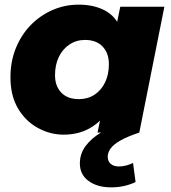

<svg xmlns="http://www.w3.org/2000/svg" viewBox="-20 -571 735 827"><path d="M254 9Q196 9 143 -20Q90 -49 57.5 -104Q25 -159 25 -238Q25 -306 48 -363Q71 -420 111.5 -462Q152 -504 205.5 -527.5Q259 -551 319 -551Q385 -551 432.5 -525.5Q480 -500 502 -443.5Q524 -387 512 -291Q503 -200 469 -132Q435 -64 381 -27.5Q327 9 254 9ZM320 -144Q358 -144 387 -163Q416 -182 432.5 -216Q449 -250 449 -295Q449 -342 422 -370.5Q395 -399 346 -399Q309 -399 279.5 -379.5Q250 -360 233.5 -326Q217 -292 217 -247Q217 -200 244 -172Q271 -144 320 -144ZM400 0 419 -91 455 -270 479 -449 498 -542H688L580 0ZM459 236Q399 236 361.5 208.5Q324 181 324 133Q324 91 349 57.5Q374 24 418 -2Q462 -28 517 -46L580 0Q529 17 499 34Q469 51 456.5 68.5Q444 86 444 104Q444 124 457 135Q470 146 492 146Q509 146 525 141.5Q541 137 553 131L564 213Q544 223 517 229.5Q490 236 459 236Z"/></svg>

Font: Montserrat Thin ExtraBold
Style: Italic
Weight: 800
Italic angle: -11.3°
Version: Version 9.000